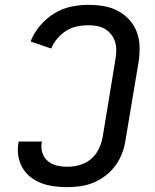

<svg xmlns="http://www.w3.org/2000/svg" viewBox="-20 -763 640 791"><path d="M257 8Q230 8 203 4.5Q176 1 151.5 -8Q127 -17 106.5 -33Q86 -49 73 -71Q60 -93 55.5 -120Q51 -147 56 -175L57 -180H153L152 -177Q148 -154 154.5 -133.5Q161 -113 177 -99.5Q193 -86 214 -81Q235 -76 258 -76Q274 -76 291 -79Q308 -82 324.5 -89Q341 -96 355 -108Q369 -120 378.5 -134.5Q388 -149 394 -165.5Q400 -182 403 -199L456 -521Q459 -540 459 -558Q459 -576 453.5 -592.5Q448 -609 437 -622.5Q426 -636 411 -644.5Q396 -653 378.5 -656Q361 -659 342 -659Q320 -659 296.5 -654Q273 -649 252.5 -636Q232 -623 216 -604Q200 -585 191 -563L106 -592Q119 -626 144 -656Q169 -686 201.5 -706.5Q234 -727 270.5 -735Q307 -743 342 -743Q375 -743 406 -738Q437 -733 464 -719Q491 -705 511.5 -683Q532 -661 543 -632.5Q554 -604 555 -572Q556 -540 551 -508L497 -185Q493 -158 483 -131.5Q473 -105 456 -81.5Q439 -58 415.5 -40Q392 -22 366 -11Q340 0 312 4Q284 8 257 8Z"/></svg>

Font: Iosevka Custom Medium
Style: Italic
Weight: 500
Italic angle: -9°
Designer: Belleve Invis
Foundry: Belleve Invis
Version: Version 27.0.1